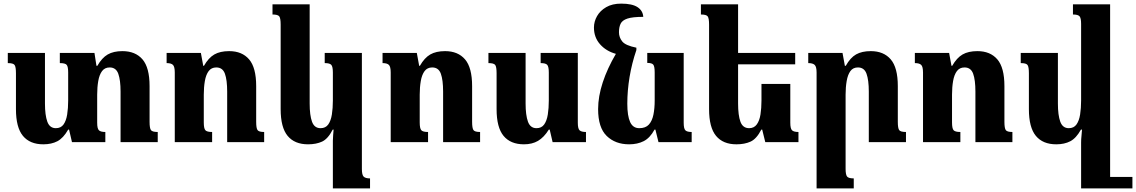

<svg xmlns="http://www.w3.org/2000/svg" viewBox="-20 -784 6266 1059"><path d="M805 -112Q805 -77 812.5 -66.5Q820 -56 850 -56V0H645V-279Q645 -342 632.5 -377Q620 -412 585 -412Q558 -412 543 -392Q528 -372 522 -337.5Q516 -303 516 -262V-107Q516 -74 526 -65Q536 -56 561 -56V0H377L361 -69H356Q329 -22 296.5 -5Q264 12 219 12Q145 12 106.5 -34.5Q68 -81 68 -182V-380Q68 -415 60.5 -425.5Q53 -436 23 -436V-492H228V-213Q228 -149 241 -113Q254 -77 288 -77Q316 -77 330.5 -97.5Q345 -118 350.5 -152.5Q356 -187 356 -229V-384Q356 -416 348 -426Q340 -436 310 -436V-492H501L512 -421H517Q542 -465 574 -483.5Q606 -502 655 -502Q727 -502 766 -456.5Q805 -411 805 -309Z M1437 -56V0H1233V-279Q1233 -343 1220.5 -377.5Q1208 -412 1173 -412Q1146 -412 1131 -392Q1116 -372 1110 -337.5Q1104 -303 1104 -262V-109Q1104 -76 1112.5 -66Q1121 -56 1150 -56V0H944V-384Q944 -416 934 -426Q924 -436 899 -436V-492H1088L1101 -421H1105Q1130 -465 1162 -483.5Q1194 -502 1244 -502Q1315 -502 1354 -456.5Q1393 -411 1393 -309V-112Q1393 -77 1400.5 -66.5Q1408 -56 1437 -56Z M1816 255V-8Q1816 -23 1817.5 -38.5Q1819 -54 1820 -69H1815Q1789 -18 1756.5 -3Q1724 12 1679 12Q1605 12 1566.5 -34.5Q1528 -81 1528 -182V-648Q1528 -683 1520.5 -693.5Q1513 -704 1483 -704V-760H1688V-213Q1688 -148 1701 -112.5Q1714 -77 1748 -77Q1776 -77 1790.5 -97.5Q1805 -118 1810.5 -152.5Q1816 -187 1816 -229V-384Q1816 -416 1807.5 -426Q1799 -436 1771 -436V-492H1976V148Q1976 181 1986 190.5Q1996 200 2021 200V255Z M2628 -56V0H2424V-279Q2424 -343 2411.5 -377.5Q2399 -412 2364 -412Q2337 -412 2322 -392Q2307 -372 2301 -337.5Q2295 -303 2295 -262V-109Q2295 -76 2303.5 -66Q2312 -56 2341 -56V0H2135V-384Q2135 -416 2125 -426Q2115 -436 2090 -436V-492H2279L2292 -421H2296Q2321 -465 2353 -483.5Q2385 -502 2435 -502Q2506 -502 2545 -456.5Q2584 -411 2584 -309V-112Q2584 -77 2591.5 -66.5Q2599 -56 2628 -56Z M2870 12Q2796 12 2757.5 -34.5Q2719 -81 2719 -182V-380Q2719 -415 2711.5 -425.5Q2704 -436 2674 -436V-492H2879V-213Q2879 -149 2892 -113Q2905 -77 2939 -77Q2967 -77 2981.5 -97.5Q2996 -118 3001.5 -152.5Q3007 -187 3007 -229V-384Q3007 -416 2998.5 -426Q2990 -436 2962 -436V-492H3167V-107Q3167 -74 3177 -65Q3187 -56 3212 -56V0H3028L3012 -69H3007Q2980 -26 2947.5 -7Q2915 12 2870 12Z M3450 12Q3374 12 3326.5 -34Q3279 -80 3279 -182Q3279 -252 3304.5 -329.5Q3330 -407 3377 -487Q3323 -502 3289.5 -540Q3256 -578 3256 -632Q3256 -665 3273 -695Q3290 -725 3323.5 -744.5Q3357 -764 3406 -764Q3467 -764 3496.5 -744.5Q3526 -725 3528 -691Q3469 -691 3440.5 -681.5Q3412 -672 3403 -653Q3394 -634 3394 -606Q3394 -578 3412 -555.5Q3430 -533 3490 -521V-508Q3465 -435 3452.5 -359.5Q3440 -284 3440 -212Q3440 -145 3455.5 -111Q3471 -77 3506 -77Q3541 -77 3559 -97Q3577 -117 3584 -151.5Q3591 -186 3591 -229V-384Q3591 -417 3583.5 -427Q3576 -437 3550 -437V-492H3751V-107Q3751 -74 3760.5 -65Q3770 -56 3795 -56V0H3612L3595 -69H3590Q3565 -23 3530.5 -5.5Q3496 12 3450 12Z M4339 -321V-107Q4339 -74 4349 -65Q4359 -56 4384 -56V0H4201L4184 -69H4179Q4153 -18 4120 -3Q4087 12 4042 12Q3968 12 3929.5 -34.5Q3891 -81 3891 -182V-648Q3891 -683 3883.5 -693.5Q3876 -704 3846 -704V-760H4051V-492H4366V-429H4051V-213Q4051 -148 4064 -112.5Q4077 -77 4112 -77Q4139 -77 4154 -97.5Q4169 -118 4174.5 -152.5Q4180 -187 4180 -229V-321Z M4977 -56V0H4772V-279Q4772 -342 4759.5 -377Q4747 -412 4712 -412Q4685 -412 4670.5 -392Q4656 -372 4650 -337.5Q4644 -303 4644 -262V147Q4644 179 4652 189.5Q4660 200 4689 200V255H4484V-384Q4484 -416 4473.5 -426Q4463 -436 4438 -436V-492H4627L4640 -421H4645Q4670 -466 4702 -484Q4734 -502 4783 -502Q4854 -502 4893 -456.5Q4932 -411 4932 -309V-112Q4932 -77 4939.5 -66.5Q4947 -56 4977 -56Z M5564 -56V0H5360V-279Q5360 -343 5347.5 -377.5Q5335 -412 5300 -412Q5273 -412 5258 -392Q5243 -372 5237 -337.5Q5231 -303 5231 -262V-109Q5231 -76 5239.5 -66Q5248 -56 5277 -56V0H5071V-384Q5071 -416 5061 -426Q5051 -436 5026 -436V-492H5215L5228 -421H5232Q5257 -465 5289 -483.5Q5321 -502 5371 -502Q5442 -502 5481 -456.5Q5520 -411 5520 -309V-112Q5520 -77 5527.5 -66.5Q5535 -56 5564 -56Z M5806 12Q5732 12 5693.5 -34.5Q5655 -81 5655 -182V-380Q5655 -415 5647.5 -425.5Q5640 -436 5610 -436V-492H5815V-213Q5815 -149 5828 -113Q5841 -77 5875 -77Q5903 -77 5917.5 -97.5Q5932 -118 5937.5 -152.5Q5943 -187 5943 -229V-652Q5943 -684 5934.5 -694Q5926 -704 5898 -704V-760H6103V192H6226V255H5943V2Q5943 -16 5945 -33.5Q5947 -51 5948 -69H5942Q5916 -22 5883.5 -5Q5851 12 5806 12Z"/></svg>

Font: Noto Serif Armenian SemiCondensed ExtraBold
Style: Regular
Weight: 800
Width: 4
Designer: Monotype Design Team
Foundry: Monotype Imaging Inc.
Version: Version 2.008; ttfautohint (v1.8.4.7-5d5b)